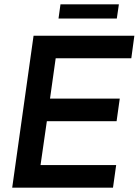

<svg xmlns="http://www.w3.org/2000/svg" viewBox="-20 -861 636 881"><path d="M36 0H498.5L513 -103.5H166L195 -305H515L529.5 -408.5H209.5L235.5 -593.5H582.5L596.5 -697H134ZM248.5 -776H516L525.5 -841H257.5Z"/></svg>

Font: HK Grotesk SemiBold
Style: Italic
Weight: 600
Italic angle: -16°
Designer: Alfredo Marco Pradil
Foundry: Hanken Design Co.
Version: Version 3.001;FEAKit 1.0